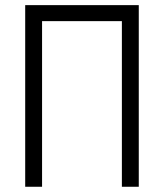

<svg xmlns="http://www.w3.org/2000/svg" viewBox="-20 -713 626 733"><path d="M445.3 0V-632.3H140.6V0H76.2V-693.4H509.8V0Z"/></svg>

Font: CaskaydiaMono NF Light
Style: Regular
Weight: 300
Designer: Aaron Bell
Foundry: Saja Typeworks
Version: Version 2111.001; ttfautohint (v1.8.4);Nerd Fonts 3.1.1